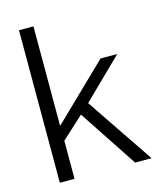

<svg xmlns="http://www.w3.org/2000/svg" viewBox="-105 -759 682 833"><g transform="rotate(-15 236.0 -342.5)"><path d="M370 -475H445L268 -302L472 0H398L225 -262L126 -171V0H60V-685H125V-238Z"/></g></svg>

Font: Pavanam
Style: Regular
Weight: 400
Designer: Tharique Azeez
Foundry: Tharique Azeez
Version: Version 1.86; ttfautohint (v1.3) -l 8 -r 50 -G 200 -x 14 -D 